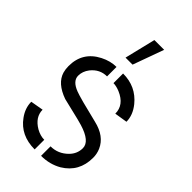

<svg xmlns="http://www.w3.org/2000/svg" viewBox="-226 -796 868 868"><g transform="rotate(45 208.0 -362.0)"><path d="M179.7 -579.1 215.8 -727.5H278.3L224.6 -579.1ZM19.5 -136.7 81.1 -147.5Q81.1 -100.6 130.9 -71.3Q157.2 -56.6 182.6 -56.6V4.9Q92.8 4.9 45.9 -60.5Q19.5 -96.7 19.5 -136.7ZM24.4 -370.1Q24.4 -460 104.5 -501Q142.6 -520.5 180.7 -520.5V-460Q134.8 -460 104.5 -421.9Q85.9 -397.5 85.9 -370.1Q85.9 -335.9 134.8 -317.4Q165 -305.7 287.1 -276.4Q362.3 -258.8 386.7 -203.1Q396.5 -180.7 396.5 -155.3Q396.5 -65.4 322.3 -20.5Q278.3 4.9 223.6 4.9V-55.7Q271.5 -55.7 306.6 -90.8Q333 -117.2 333 -153.3Q333 -196.3 252.9 -220.7Q230.5 -227.5 179.7 -239.3Q138.7 -249 119.1 -253.9Q44.9 -280.3 29.3 -333Q24.4 -350.6 24.4 -370.1ZM222.7 -459V-520.5Q305.7 -520.5 356.4 -458Q387.7 -418.9 387.7 -377L326.2 -367.2Q326.2 -422.9 264.6 -449.2Q241.2 -459 222.7 -459Z"/></g></svg>

Font: Post No Bills Colombo Medium
Style: Regular
Weight: 500
Designer: Kosala Senevirathne, Siva Puranthara, Lasantha Premarathna, Tharique Azeez
Foundry: Mooniak
Version: Version 1.220 ; ttfautohint (v1.6)